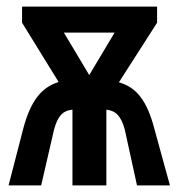

<svg xmlns="http://www.w3.org/2000/svg" viewBox="-20 -563 540 583"><path d="M51 -174 6 0H105L144 -169C155 -210 170 -227 200 -230V0H303V-230C331 -227 348 -211 359 -169L396 0H496L449 -171C427 -256 395 -298 341 -313L457 -494V-543H47V-494L158 -314C107 -298 74 -259 51 -174ZM251 -335 174 -464H328Z"/></svg>

Font: Noto Sans Mono ExtraCondensed SemiBold
Style: Regular
Weight: 600
Width: 2
Designer: Monotype Design Team
Foundry: Monotype Imaging Inc.
Version: Version 2.014